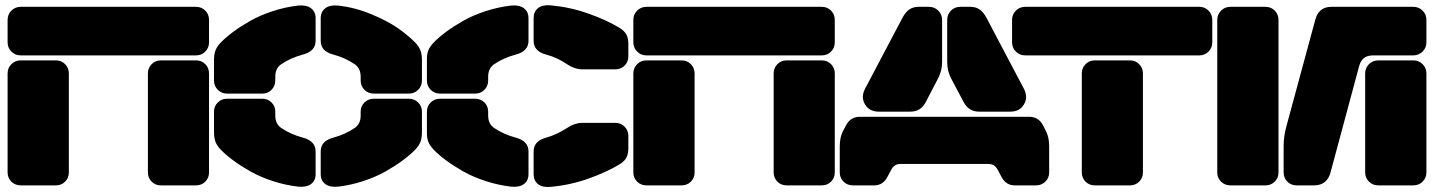

<svg xmlns="http://www.w3.org/2000/svg" viewBox="-20 -727 5624 753"><path d="M749 -509.8H61Q39.6 -509.8 24.7 -524.7Q9.8 -539.6 9.8 -561V-648.9Q9.8 -670.4 24.7 -685.3Q39.6 -700.2 61 -700.2H749Q770.5 -700.2 785.2 -685.3Q799.8 -670.4 799.8 -648.9V-561Q799.8 -539.6 785.2 -524.7Q770.5 -509.8 749 -509.8ZM199.2 0H61Q39.6 0 24.7 -14.6Q9.8 -29.3 9.8 -50.8V-439Q9.8 -460.4 24.7 -475.3Q39.6 -490.2 61 -490.2H199.2Q220.7 -490.2 235.4 -475.3Q250 -460.4 250 -439V-50.8Q250 -29.3 235.4 -14.6Q220.7 0 199.2 0ZM749 0H610.8Q589.4 0 574.7 -14.6Q560.1 -29.3 560.1 -50.8V-439Q560.1 -460.4 574.7 -475.3Q589.4 -490.2 610.8 -490.2H749Q770.5 -490.2 785.2 -475.3Q799.8 -460.4 799.8 -439V-50.8Q799.8 -29.3 785.2 -14.6Q770.5 0 749 0Z M1059.6 -425.8V-411.1Q1059.6 -389.6 1044.9 -374.8Q1030.3 -359.9 1008.8 -359.9H870.6Q849.1 -359.9 834.2 -374.8Q819.3 -389.6 819.3 -411.1V-491.2Q819.3 -514.6 825.4 -530Q831.5 -545.4 845.7 -560.1Q866.2 -581.1 894.8 -602.3Q923.3 -623.5 961.7 -645.3Q1000 -667 1049.1 -683.1Q1098.1 -699.2 1148.4 -705.1Q1181.2 -708.5 1199.5 -694.8Q1217.8 -681.2 1217.8 -655.8V-566.9Q1217.8 -526.4 1168.5 -513.2Q1119.1 -500 1081.5 -474.1Q1059.6 -458 1059.6 -425.8ZM1394.5 -411.1V-425.8Q1394.5 -458 1372.6 -474.1Q1334.5 -500.5 1286.6 -513.2Q1237.8 -525.9 1237.8 -566.9V-655.8Q1237.8 -681.2 1255.9 -694.8Q1273.9 -708.5 1306.6 -705.1Q1372.6 -697.8 1436.5 -671.1Q1500.5 -644.5 1540 -616.9Q1579.6 -589.4 1608.4 -560.1Q1622.6 -545.4 1628.7 -530Q1634.8 -514.6 1634.8 -491.2V-411.1Q1634.8 -389.6 1619.9 -374.8Q1605 -359.9 1583.5 -359.9H1445.8Q1424.3 -359.9 1409.4 -374.8Q1394.5 -389.6 1394.5 -411.1ZM1059.6 -289.1V-273.9Q1059.6 -242.2 1081.5 -226.1Q1119.1 -200.2 1168.5 -187Q1217.8 -173.8 1217.8 -132.8V-43.9Q1217.8 -18.6 1199.7 -5.1Q1181.6 8.3 1148.4 4.9Q1098.1 -1 1049.1 -17.1Q1000 -33.2 961.7 -54.9Q923.3 -76.7 894.8 -97.9Q866.2 -119.1 845.7 -140.1Q831.5 -154.8 825.4 -170.2Q819.3 -185.5 819.3 -209V-289.1Q819.3 -310.5 834.2 -325.2Q849.1 -339.8 870.6 -339.8H1008.8Q1030.3 -339.8 1044.9 -325.2Q1059.6 -310.5 1059.6 -289.1ZM1394.5 -273.9V-289.1Q1394.5 -310.5 1409.4 -325.2Q1424.3 -339.8 1445.8 -339.8H1583.5Q1605 -339.8 1619.9 -325.2Q1634.8 -310.5 1634.8 -289.1V-209Q1634.8 -185.5 1628.7 -170.2Q1622.6 -154.8 1608.4 -140.1Q1587.9 -119.1 1559.3 -97.9Q1530.8 -76.7 1492.4 -54.9Q1454.1 -33.2 1405.5 -17.1Q1356.9 -1 1306.6 4.9Q1273.9 8.3 1255.9 -5.1Q1237.8 -18.6 1237.8 -43.9V-132.8Q1237.8 -174.3 1286.6 -187Q1334.5 -199.7 1372.6 -226.1Q1394.5 -242.2 1394.5 -273.9Z M2121.6 -513.2Q2072.8 -525.9 2072.8 -566.9V-655.8Q2072.8 -681.2 2090.1 -695.1Q2107.4 -709 2139.6 -706.1Q2215.8 -699.2 2287.6 -673.8Q2359.4 -648.4 2410.6 -617.2Q2428.2 -606.4 2436.3 -592Q2444.3 -577.6 2444.3 -555.2V-505.9Q2444.3 -484.4 2429.7 -469.7Q2415 -455.1 2393.6 -455.1H2263.7Q2234.4 -455.1 2205.6 -474.1Q2166.5 -501 2121.6 -513.2ZM1894.5 -425.8V-411.1Q1894.5 -389.6 1879.9 -374.8Q1865.2 -359.9 1843.8 -359.9H1705.6Q1684.1 -359.9 1669.2 -374.8Q1654.3 -389.6 1654.3 -411.1V-495.1Q1654.3 -516.6 1660.4 -530.8Q1666.5 -544.9 1680.7 -560.1Q1701.2 -581.1 1729.7 -602.3Q1758.3 -623.5 1796.6 -645.3Q1835 -667 1884 -683.1Q1933.1 -699.2 1983.4 -705.1Q2016.1 -708.5 2034.4 -694.8Q2052.7 -681.2 2052.7 -655.8V-566.9Q2052.7 -526.4 2003.4 -513.2Q1954.1 -500 1916.5 -474.1Q1894.5 -458 1894.5 -425.8ZM1894.5 -289.1V-273.9Q1894.5 -242.2 1916.5 -226.1Q1954.1 -200.2 2003.4 -187Q2052.7 -173.8 2052.7 -132.8V-43.9Q2052.7 -18.6 2034.7 -5.1Q2016.6 8.3 1983.4 4.9Q1933.1 -1 1884 -17.1Q1835 -33.2 1796.6 -54.9Q1758.3 -76.7 1729.7 -97.9Q1701.2 -119.1 1680.7 -140.1Q1666.5 -155.3 1660.4 -169.4Q1654.3 -183.6 1654.3 -205.1V-289.1Q1654.3 -310.5 1669.2 -325.2Q1684.1 -339.8 1705.6 -339.8H1843.8Q1865.2 -339.8 1879.9 -325.2Q1894.5 -310.5 1894.5 -289.1ZM2121.6 -187Q2162.1 -198.2 2205.6 -226.1Q2234.4 -245.1 2263.7 -245.1H2393.6Q2415 -245.1 2429.7 -230.2Q2444.3 -215.3 2444.3 -193.8V-145Q2444.3 -122.6 2436.3 -108.2Q2428.2 -93.8 2410.6 -83Q2359.4 -51.8 2287.6 -26.4Q2215.8 -1 2139.6 5.9Q2107.4 8.8 2090.1 -4.9Q2072.8 -18.6 2072.8 -43.9V-132.8Q2072.8 -174.3 2121.6 -187Z M3203.1 -509.8H2515.1Q2493.7 -509.8 2478.8 -524.7Q2463.9 -539.6 2463.9 -561V-648.9Q2463.9 -670.4 2478.8 -685.3Q2493.7 -700.2 2515.1 -700.2H3203.1Q3224.6 -700.2 3239.3 -685.3Q3253.9 -670.4 3253.9 -648.9V-561Q3253.9 -539.6 3239.3 -524.7Q3224.6 -509.8 3203.1 -509.8ZM2653.3 0H2515.1Q2493.7 0 2478.8 -14.6Q2463.9 -29.3 2463.9 -50.8V-439Q2463.9 -460.4 2478.8 -475.3Q2493.7 -490.2 2515.1 -490.2H2653.3Q2674.8 -490.2 2689.5 -475.3Q2704.1 -460.4 2704.1 -439V-50.8Q2704.1 -29.3 2689.5 -14.6Q2674.8 0 2653.3 0ZM3203.1 0H3064.9Q3043.5 0 3028.8 -14.6Q3014.2 -29.3 3014.2 -50.8V-439Q3014.2 -460.4 3028.8 -475.3Q3043.5 -490.2 3064.9 -490.2H3203.1Q3224.6 -490.2 3239.3 -475.3Q3253.9 -460.4 3253.9 -439V-50.8Q3253.9 -29.3 3239.3 -14.6Q3224.6 0 3203.1 0Z M3582.5 -700.2H3623.5Q3645 -700.2 3659.9 -685.3Q3674.8 -670.4 3674.8 -648.9V-484.9Q3674.8 -449.2 3658.7 -418.9L3609.9 -325.2Q3590.8 -289.1 3549.8 -289.1H3426.8Q3389.6 -289.1 3372.6 -317.4Q3355.5 -345.7 3372.6 -378.9L3518.6 -655.8Q3530.8 -679.2 3545.9 -689.7Q3561 -700.2 3582.5 -700.2ZM3745.6 -700.2H3785.6Q3807.1 -700.2 3822.3 -689.7Q3837.4 -679.2 3849.6 -655.8L3995.6 -378.9Q4012.7 -345.7 3995.8 -317.4Q3979 -289.1 3941.9 -289.1H3819.8Q3780.3 -289.1 3760.7 -324.2L3710.4 -418.9Q3694.8 -448.2 3694.8 -484.9V-648.9Q3694.8 -670.4 3709.5 -685.3Q3724.1 -700.2 3745.6 -700.2ZM3352.5 -269H4015.6Q4052.7 -269 4069.8 -236.8L4082.5 -211.9Q4094.7 -188.5 4094.7 -151.9V-50.8Q4094.7 -29.3 4079.8 -14.6Q4064.9 0 4043.5 0H3959.5Q3925.3 0 3907.7 -33.2L3894.5 -58.1Q3887.7 -71.8 3878.9 -77.9Q3870.1 -84 3854.5 -84H3513.7Q3498 -84 3489.3 -77.9Q3480.5 -71.8 3473.6 -58.1L3460.4 -33.2Q3442.9 0 3408.7 0H3324.7Q3303.2 0 3288.3 -14.6Q3273.4 -29.3 3273.4 -50.8V-151.9Q3273.4 -188.5 3285.6 -211.9L3298.8 -236.8Q3315.9 -269 3352.5 -269Z M4683.6 -509.8H4000.5Q3979 -509.8 3964.1 -524.7Q3949.2 -539.6 3949.2 -561V-648.9Q3949.2 -670.4 3964.1 -685.3Q3979 -700.2 4000.5 -700.2H4683.6Q4705.1 -700.2 4719.7 -685.3Q4734.4 -670.4 4734.4 -648.9V-561Q4734.4 -539.6 4719.7 -524.7Q4705.1 -509.8 4683.6 -509.8ZM4411.6 0H4273.4Q4252 0 4237.3 -14.6Q4222.7 -29.3 4222.7 -50.8V-439Q4222.7 -460.4 4237.3 -475.3Q4252 -490.2 4273.4 -490.2H4411.6Q4433.1 -490.2 4447.8 -475.3Q4462.4 -460.4 4462.4 -439V-50.8Q4462.4 -29.3 4447.8 -14.6Q4433.1 0 4411.6 0Z M4943.4 0H4805.2Q4783.7 0 4768.8 -14.6Q4753.9 -29.3 4753.9 -50.8V-648.9Q4753.9 -670.4 4768.8 -685.3Q4783.7 -700.2 4805.2 -700.2H4943.4Q4964.8 -700.2 4979.5 -685.3Q4994.1 -670.4 4994.1 -648.9V-50.8Q4994.1 -29.3 4979.5 -14.6Q4964.8 0 4943.4 0ZM5201.2 -700.2H5522.9Q5544.4 -700.2 5559.3 -685.3Q5574.2 -670.4 5574.2 -648.9V-561Q5574.2 -539.6 5559.3 -524.7Q5544.4 -509.8 5522.9 -509.8H5366.2Q5342.3 -509.8 5329.1 -499.3Q5315.9 -488.8 5310.1 -466.8L5198.2 -50.8Q5184.6 0 5133.3 0H5064.9Q5043.5 0 5028.8 -14.6Q5014.2 -29.3 5014.2 -50.8V-152.8Q5014.2 -191.9 5024.9 -231L5138.2 -648.9Q5151.4 -700.2 5201.2 -700.2ZM5334 -50.8V-439Q5334 -460.4 5348.9 -475.3Q5363.8 -490.2 5385.3 -490.2H5522.9Q5544.4 -490.2 5559.3 -475.3Q5574.2 -460.4 5574.2 -439V-50.8Q5574.2 -29.3 5559.3 -14.6Q5544.4 0 5522.9 0H5385.3Q5363.8 0 5348.9 -14.6Q5334 -29.3 5334 -50.8Z"/></svg>

Font: Nastup Soft
Style: Regular
Weight: 400
Designer: Maksym Kobuzan
Foundry: Zakznak
Version: Version 1.020;hotconv 1.0.109;makeotfexe 2.5.65596